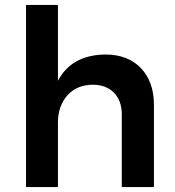

<svg xmlns="http://www.w3.org/2000/svg" viewBox="-20 -762 712 782"><path d="M607 -334V0H476V-296Q476 -352 444 -384.5Q412 -417 357 -417Q292 -416 254 -373Q216 -330 216 -263V0H86V-742H216V-433Q271 -538 409 -540Q501 -540 554 -484.5Q607 -429 607 -334Z"/></svg>

Font: TypoPRO Montserrat Alternates
Style: Regular
Weight: 500
Designer: Julieta Ulanovsky
Foundry: Julieta Ulanovsky
Version: Version 6.001